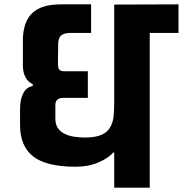

<svg xmlns="http://www.w3.org/2000/svg" viewBox="-20 -861 839 881"><path d="M85 -689Q88 -736 102.5 -765.5Q117 -795 141 -811.5Q165 -828 195 -834.5Q225 -841 259 -841H398V-710H308Q284 -710 271 -704.5Q258 -699 252.5 -687.5Q247 -676 247 -658L246 -583Q246 -574 246 -565.5Q246 -557 248 -549.5Q250 -542 256.5 -538Q263 -534 275 -534H383V-412H272Q260 -412 253 -409.5Q246 -407 241.5 -402Q237 -397 235.5 -391Q234 -385 234 -378V-317Q234 -288 247.5 -270.5Q261 -253 281.5 -244.5Q302 -236 325 -233Q348 -230 367 -230Q404 -230 428.5 -236.5Q453 -243 468 -256Q483 -269 491 -287.5Q499 -306 501.5 -330.5Q504 -355 504 -385V-840L799 -841V-710H667V0H504V-161H499Q481 -138 434.5 -117Q388 -96 326 -96Q193 -96 132.5 -143Q72 -190 72 -287V-361Q72 -405 87 -433.5Q102 -462 130 -466V-475Q117 -481 107 -492Q97 -503 91 -520.5Q85 -538 85 -562Z"/></svg>

Font: Matangi Black
Style: Regular
Weight: 900
Designer: Prashant Pant
Foundry: The Graphic Ant
Version: Version 3.002